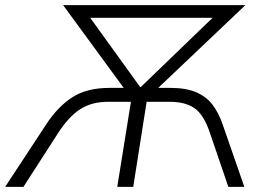

<svg xmlns="http://www.w3.org/2000/svg" viewBox="-48 -725 1024 745"><path d="M-28 0 131 -242Q176 -311 232.5 -347.5Q289 -384 377 -384H432L197 -705H904L566 -384H612Q675 -384 714.5 -366.5Q754 -349 777.5 -317.5Q801 -286 816 -242L900 0H838L767 -208Q743 -280 707 -305Q671 -330 611 -330H521L469 0H407L460 -330H371Q308 -330 263.5 -301.5Q219 -273 177 -208L43 0ZM496 -387H498L777 -656H302Z"/></svg>

Font: Mulish Light
Style: Italic
Weight: 300
Italic angle: -9°
Designer: Vernon Adams
Foundry: Vernon Adams
Version: Version 3.603; ttfautohint (v1.8.3)